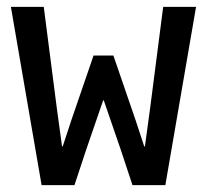

<svg xmlns="http://www.w3.org/2000/svg" viewBox="-20 -539 602 559"><path d="M101.1 0 11.7 -519H107.4L145.5 -223.6L160.6 -112.8H162.6L188 -189.9L252.4 -377.4H310.1L374.5 -189.9L399.9 -112.8H401.9L417 -223.6L455.1 -519H550.8L461.4 0H365.7L331.1 -104.5L282.2 -246.6H280.3L231.4 -104.5L196.8 0Z"/></svg>

Font: Reddit Mono Medium
Style: Regular
Weight: 500
Monospace: yes
Designer: Stephen Hutchings
Foundry: Reddit
Version: Version 1.014